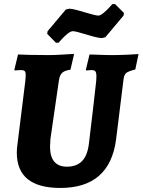

<svg xmlns="http://www.w3.org/2000/svg" viewBox="-20 -916 704 948"><path d="M227 -192Q227 -143 248 -118Q269 -93 310 -93Q358 -93 385 -120.5Q412 -148 419 -207Q428 -282 439.5 -379.5Q451 -477 455 -516Q456 -525 456 -540Q456 -557 451 -563.5Q446 -570 433 -570Q425 -570 417 -569Q409 -568 406 -568L404 -572L422 -647Q435 -647 469 -645.5Q503 -644 536 -644Q570 -644 611 -646Q652 -648 664 -649L648 -573Q613 -564 603 -555.5Q593 -547 590 -525L553 -226Q521 12 278 12Q63 12 63 -162Q63 -181 66 -202L105 -516L107 -544Q107 -560 102 -565Q97 -570 82 -570Q73 -570 64.5 -569Q56 -568 53 -568L51 -572L69 -647Q84 -646 127.5 -645Q171 -644 223 -644Q247 -644 289.5 -646.5Q332 -649 346 -650L328 -572Q300 -568 287.5 -557Q275 -546 271 -520L229 -230ZM213 -749 215 -762 305 -869 322 -873Q341 -873 399 -855Q453 -839 465 -839Q475 -839 490.5 -851.5Q506 -864 518.5 -878Q531 -892 535 -896H548L592 -852L590 -839L500 -732L483 -728Q463 -728 405 -746Q353 -762 340 -762Q329 -762 313.5 -749.5Q298 -737 285.5 -723Q273 -709 269 -705H256Z"/></svg>

Font: Alegreya SC ExtraBold
Style: Italic
Weight: 800
Italic angle: -7°
Designer: Juan Pablo del Peral
Foundry: Huerta Tipografica
Version: Version 2.007; ttfautohint (v1.6)